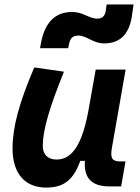

<svg xmlns="http://www.w3.org/2000/svg" viewBox="-20 -829 626 859"><path d="M187 10.3C275.4 10.3 311.5 -34.7 339.4 -109.4H359.9C354 -32.7 390.1 4.9 468.8 4.9H522L541.5 -106.9H518.1C481.9 -106.9 472.7 -120.6 480.5 -166.5L542 -517.6H408.2L374 -325.2V-325.7C347.7 -189.5 305.7 -115.2 233.4 -115.2C193.8 -115.2 171.4 -137.7 171.4 -176.8C171.4 -246.1 200.2 -345.2 266.1 -508.3L133.3 -527.3C64.9 -367.7 36.1 -259.3 36.1 -164.6C36.1 -53.7 90.8 10.3 187 10.3ZM159.2 -613.3H285.2L288.1 -628.9C293.9 -659.7 306.6 -669.9 330.6 -669.9C368.2 -669.9 396 -634.8 445.8 -634.8C515.1 -634.8 555.7 -673.3 569.3 -752L577.6 -809.1H457L453.1 -779.8C449.2 -757.3 437 -745.6 416.5 -745.6C377 -745.6 353.5 -775.4 302.7 -775.4C226.6 -775.4 179.2 -728 162.6 -632.8Z"/></svg>

Font: Cascadia Code NF
Style: Bold Italic
Weight: 700
Italic angle: -10°
Monospace: yes
Designer: Aaron Bell
Foundry: Saja Typeworks
Version: Version 2404.023